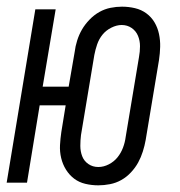

<svg xmlns="http://www.w3.org/2000/svg" viewBox="-20 -548 540 576"><path d="M275 8Q255 8 236 3.5Q217 -1 202.5 -12Q188 -23 178 -39Q168 -55 163.5 -74Q159 -93 160 -112.5Q161 -132 164 -152L177 -232H99L61 0H0L86 -520H147L108 -288H186L204 -392Q206 -409 211.5 -426.5Q217 -444 226 -459.5Q235 -475 248.5 -489Q262 -503 278 -512Q294 -521 311.5 -524.5Q329 -528 346 -528Q366 -528 385 -523.5Q404 -519 419 -508Q434 -497 443.5 -481Q453 -465 457 -446Q461 -427 460.5 -407.5Q460 -388 457 -368L417 -128Q414 -111 408.5 -93.5Q403 -76 394.5 -60.5Q386 -45 373 -31Q360 -17 344 -8Q328 1 310 4.5Q292 8 275 8ZM275 -47Q291 -47 306.5 -55Q322 -63 332.5 -76Q343 -89 349 -105Q355 -121 357 -137L397 -377Q400 -393 400 -409.5Q400 -426 394 -440.5Q388 -455 375 -464Q362 -473 345 -473Q330 -473 314 -465Q298 -457 287.5 -444Q277 -431 271.5 -415Q266 -399 263 -383L223 -143Q221 -127 221 -110.5Q221 -94 226.5 -79.5Q232 -65 245 -56Q258 -47 275 -47Z"/></svg>

Font: Iosevka SS18 Light
Style: Italic
Weight: 300
Italic angle: -9°
Monospace: yes
Designer: Belleve Invis
Foundry: Belleve Invis
Version: Version 25.1.1; ttfautohint (v1.8.4)